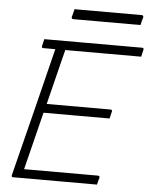

<svg xmlns="http://www.w3.org/2000/svg" viewBox="-58 -910 753 958"><g transform="rotate(5 318.5 -431.0)"><path d="M45 0Q33 0 37 -11Q78 -172 118 -333Q158 -494 198 -655H138Q128 -655 131 -666Q133 -675 135 -683Q137 -691 139 -700H629Q639 -700 636 -689Q634 -680 632 -672Q630 -664 628 -655H248Q245 -642 241.5 -629.5Q238 -617 235 -604Q221 -548 207 -491.5Q193 -435 179 -379H499Q504 -379 506 -375.5Q508 -372 506 -368Q504 -359 502 -351Q500 -343 498 -334H167Q149 -262 131 -189.5Q113 -117 95 -45H464Q476 -45 473 -34Q470 -24 468 -16.5Q466 -9 464 0ZM276 -862H612Q623 -862 621 -851Q618 -841 615.5 -831.5Q613 -822 611 -812H275Q264 -812 266 -823Q269 -833 271.5 -842.5Q274 -852 276 -862Z"/></g></svg>

Font: Recursive Mn Lnr St Lt
Style: Italic
Weight: 300
Italic angle: -15°
Monospace: yes
Version: Version 1.079;hotconv 1.0.112;makeotfexe 2.5.65598; ttfautoh